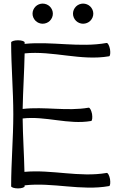

<svg xmlns="http://www.w3.org/2000/svg" viewBox="-20 -1036 673 1068"><path d="M274 -960C274 -975 268 -989 257 -1000C247 -1010 232 -1016 217 -1016C203 -1016 188 -1010 178 -1000C167 -989 161 -975 161 -960C161 -945 167 -931 178 -920C188 -910 203 -904 217 -904C232 -904 247 -910 257 -920C268 -931 274 -945 274 -960ZM499 -960C499 -975 493 -989 482 -1000C472 -1010 457 -1016 442 -1016C428 -1016 413 -1010 403 -1000C392 -989 386 -975 386 -960C386 -945 392 -931 403 -920C413 -910 428 -904 442 -904C457 -904 472 -910 482 -920C493 -931 499 -945 499 -960ZM42 -800C42 -667 54 -533 54 -400C54 -267 42 -133 42 0C42 6 59 12 80 12C101 12 117 6 117 0V-5C273 -23 431 27 587 -1C593 -2 595 -19 592 -40C588 -60 580 -76 573 -74C422 -48 268 -94 116 -80C114 -179 107 -278 106 -377C233 -392 360 -341 487 -363C493 -364 495 -382 492 -402C488 -422 480 -438 473 -437C352 -416 228 -444 106 -430C108 -533 115 -636 117 -739C273 -755 431 -696 587 -723C593 -724 595 -742 592 -762C588 -782 580 -798 573 -797C423 -770 269 -807 117 -792C117 -794 117 -797 117 -800C117 -806 101 -812 80 -812C59 -812 42 -806 42 -800Z"/></svg>

Font: Nupuram Light
Style: Regular
Weight: 300
Designer: Santhosh Thottingal (santhosh.thottingal@gmail.com)
Foundry: SMC
Version: Version 1.000